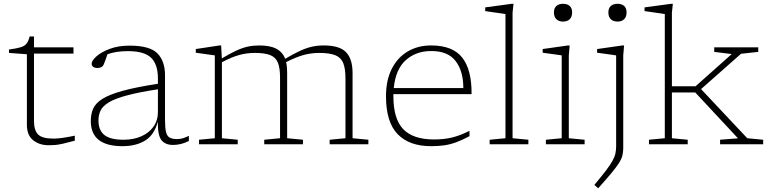

<svg xmlns="http://www.w3.org/2000/svg" viewBox="-20 -762 4065 1014"><path d="M159.5 -123.5Q159.5 -73.5 181.2 -51.8Q203 -30 263 -30Q302.5 -30 375 -45.5V-19Q334.5 -8 310.8 -2.8Q287 2.5 271 3.8Q255 5 236.5 5Q188.5 5 155.2 -21.2Q122 -47.5 122 -103.5V-475.5L27.5 -482.5V-500.5Q68.5 -506 89.5 -512.5Q110.5 -519 120.5 -532Q130.5 -545 136.5 -569.5H159.5V-512H368V-479H159.5Z M893.5 3.5Q853.5 3.5 833 -21.5Q812.5 -46.5 813.5 -120Q795.5 -50.5 747.2 -20.2Q699 10 626.5 10Q459.5 10 459.5 -123Q459.5 -158.5 471.5 -187Q483.5 -215.5 519.2 -238.8Q555 -262 625.8 -281.8Q696.5 -301.5 814 -319.5V-347Q814 -422.5 777.8 -457.2Q741.5 -492 655.5 -492Q593 -492 547.5 -475.5Q542.5 -460 537.2 -445.8Q532 -431.5 528 -422Q523 -411 514.2 -407Q505.5 -403 497 -403Q479.5 -403 471.8 -409.2Q464 -415.5 464 -425Q464 -441.5 489 -464Q514 -486.5 559.2 -503.8Q604.5 -521 664 -521Q770.5 -521 811 -480.5Q851.5 -440 851.5 -364V-127Q851.5 -85.5 857 -64Q862.5 -42.5 876.5 -35Q890.5 -27.5 915 -27.5Q930.5 -27.5 944 -31.2Q957.5 -35 977.5 -44.5V-17.5Q937 3.5 893.5 3.5ZM500 -126Q500 -74.5 531 -49.2Q562 -24 632.5 -24Q685 -24 726 -42Q767 -60 790.5 -93Q814 -126 814 -170.5V-290.5Q713 -275 650.8 -258.2Q588.5 -241.5 555.8 -222Q523 -202.5 511.5 -178.8Q500 -155 500 -126Z M1496.5 -380.5V-32L1580 -24V0H1375.5V-24L1459 -32V-352.5Q1459 -403 1447.5 -431.2Q1436 -459.5 1407 -471Q1378 -482.5 1325.5 -482.5Q1283.5 -482.5 1244.2 -471.8Q1205 -461 1152 -433.5V-32L1235.5 -24V0H1031V-24L1114.5 -32V-469.5L1014 -483.5V-503L1139.5 -522H1148L1151.5 -453.5Q1196.5 -480.5 1229 -495.2Q1261.5 -510 1289.5 -516Q1317.5 -522 1349 -522Q1406.5 -522 1439.5 -504.5Q1472.5 -487 1486 -451.5Q1532.5 -479 1566.2 -494.2Q1600 -509.5 1628.8 -515.8Q1657.5 -522 1690 -522Q1773.5 -522 1807.8 -486.2Q1842 -450.5 1842 -376V-32L1925.5 -24V0H1721V-24L1804.5 -32V-348Q1804.5 -400 1792.5 -429.2Q1780.5 -458.5 1750.5 -470.5Q1720.5 -482.5 1666 -482.5Q1624 -482.5 1584.2 -471.8Q1544.5 -461 1491 -434Q1496.5 -411 1496.5 -380.5Z M2257 -522Q2370.5 -522 2421 -458Q2471.5 -394 2470.5 -265H2057.5Q2057.5 -260.5 2057.5 -255.5Q2057.5 -133 2110.2 -79.2Q2163 -25.5 2272 -25.5Q2324 -25.5 2366.2 -35.5Q2408.5 -45.5 2459.5 -71V-43Q2420.5 -22 2389 -10.5Q2357.5 1 2326.5 5.5Q2295.5 10 2257 10Q2141 10 2079.8 -53.8Q2018.5 -117.5 2018.5 -254Q2018.5 -338 2048.8 -398Q2079 -458 2132.8 -490Q2186.5 -522 2257 -522ZM2258 -492.5Q2177 -492.5 2123.2 -444.5Q2069.5 -396.5 2059.5 -297H2427Q2427 -386 2386.5 -439.2Q2346 -492.5 2258 -492.5Z M2687 -32 2770.5 -24V0H2566V-24L2649.5 -32V-688Q2643 -689 2625 -691.5Q2607 -694 2584.5 -697.2Q2562 -700.5 2542.5 -703.5V-723L2683.5 -742H2692L2687 -695.5Z M2953.5 -648Q2932 -648 2918.8 -660.2Q2905.5 -672.5 2905.5 -696Q2905.5 -719.5 2918.8 -730.8Q2932 -742 2953.5 -742Q2975.5 -742 2988.5 -730.8Q3001.5 -719.5 3001.5 -696Q3001.5 -672.5 2988.5 -660.2Q2975.5 -648 2953.5 -648ZM2988.5 -522 2984 -469V-32L3067.5 -24V0H2863V-24L2946.5 -32V-469.5Q2941 -470.5 2922.8 -473Q2904.5 -475.5 2883 -478.5Q2861.5 -481.5 2846 -483.5V-503L2980 -522Z M3241 -648Q3219.5 -648 3206.2 -660.2Q3193 -672.5 3193 -696Q3193 -719.5 3206.2 -730.8Q3219.5 -742 3241 -742Q3263 -742 3276 -730.8Q3289 -719.5 3289 -696Q3289 -672.5 3276 -660.2Q3263 -648 3241 -648ZM3234 -469.5Q3228.5 -470.5 3210.2 -473Q3192 -475.5 3170.5 -478.5Q3149 -481.5 3133.5 -483.5V-503L3267.5 -522H3276L3271.5 -469V19Q3271.5 40.5 3267.2 58.5Q3263 76.5 3249.5 98Q3236 119.5 3209.8 151.2Q3183.5 183 3139 232.5L3119 214.5Q3157 169 3179.8 139.2Q3202.5 109.5 3214.2 88.2Q3226 67 3230 49.2Q3234 31.5 3234 10Z M3528.5 -32 3612 -24V0H3407.5V-24L3491 -32V-688L3384 -703.5V-723L3525 -742H3533.5L3528.5 -695.5V-306.5H3653.5L3844.5 -476.5L3752 -488V-512H3984.5V-488L3893.5 -478L3682.5 -291.5L3926.5 -32L4010.5 -24V0H3783V-24L3877.5 -31.5L3652 -273.5H3528.5Z"/></svg>

Font: Newsreader 6pt ExtraLight
Style: Regular
Weight: 275
Designer: Hugues Gentile
Foundry: Production Type
Version: Version 1.003; ttfautohint (v1.8.3)